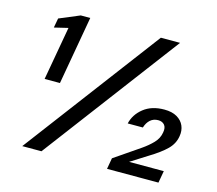

<svg xmlns="http://www.w3.org/2000/svg" viewBox="-101 -830 1078 956"><g transform="rotate(15 438.5 -352.0)"><path d="M110 -352 159 -628 88 -611 97 -660 202 -704H251L189 -352ZM89 0 616 -700H715L188 0ZM526 0 536 -57 666 -146Q698 -168 721 -192Q744 -216 749 -247Q754 -273 742.5 -286.5Q731 -300 710 -300Q686 -300 669.5 -285.5Q653 -271 645 -245H567Q578 -293 619.5 -326Q661 -359 726 -359Q766 -359 791.5 -344Q817 -329 827.5 -304.5Q838 -280 833 -251Q827 -211 796.5 -181Q766 -151 710 -117L623 -62H802L791 0Z"/></g></svg>

Font: DM Sans 9pt Medium
Style: Italic
Weight: 500
Italic angle: -10°
Version: Version 4.004;gftools[0.9.30]